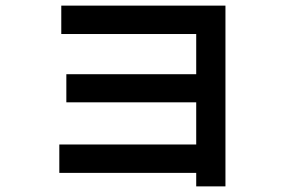

<svg xmlns="http://www.w3.org/2000/svg" viewBox="-20 -611 1040 683"><path d="M678 4H191V-97H678V-247H216V-347H678V-490H198V-591H782V52H678Z"/></svg>

Font: IBM Plex Sans JP SemiBold
Style: Regular
Weight: 600
Designer: Mike Abbink; Paul van der Laan; Pieter van Rosmalen; Wujin Sim; Yejin Wi; Jinhee Kim; Boomi Park; Yona Kim; Kichan Ma
Foundry: Sandoll Inc.
Version: Version 1.001